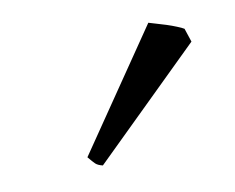

<svg xmlns="http://www.w3.org/2000/svg" viewBox="-39 -759 374 306"><g transform="rotate(-10 148.0 -606.5)"><path d="M279.3 -670.9 106 -501Q98.1 -502.9 94.5 -506.3Q90.8 -509.8 84 -518.1L216.8 -712.4Q221.7 -710.9 229.2 -708.7Q236.8 -706.5 245.1 -703.9Q253.4 -701.2 260.7 -698.2Q268.1 -695.3 272 -692.9Z"/></g></svg>

Font: Gentium Plus Afr
Style: Italic
Weight: 400
Italic angle: -8°
Designer: J. Victor Gaultney, Annie Olsen, Iska Routamaa, Becca Hirsbrunner
Foundry: SIL International
Version: Version 5.000